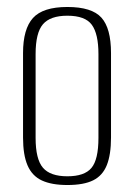

<svg xmlns="http://www.w3.org/2000/svg" viewBox="-20 -523 384 550"><path d="M173 7Q128 7 100 -6Q72 -19 59 -49Q46 -79 46 -129V-371Q46 -440 74.5 -471.5Q103 -503 173 -503Q243 -503 270.5 -472.5Q298 -442 298 -371V-129Q298 -80 286 -50Q274 -20 247 -6.5Q220 7 173 7ZM173 -18Q222 -18 242 -42Q262 -66 262 -128V-368Q262 -426 243 -452Q224 -478 173 -478Q124 -478 103 -453.5Q82 -429 82 -368V-128Q82 -67 103 -42.5Q124 -18 173 -18Z"/></svg>

Font: Alumni Sans ExtraLight
Style: Regular
Weight: 250
Version: Version 1.018